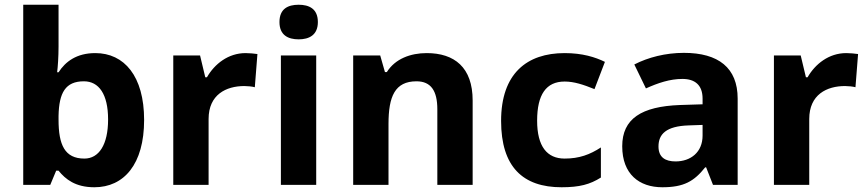

<svg xmlns="http://www.w3.org/2000/svg" viewBox="-20 -780 3661 810"><path d="M227 -583V-760H78V0H192L217 -60H227C256 -24 298 10 378 10C503 10 588 -87 588 -274C588 -459 504 -556 382 -556C303 -556 256 -520 227 -475H221C224 -497 227 -542 227 -583ZM334 -437C397 -437 436 -383 436 -276C436 -169 397 -111 336 -111C253 -111 227 -169 227 -275V-291C229 -389 256 -437 334 -437Z M1016 -556C943 -556 885 -510 853 -454H846L824 -546H711V0H860V-278C860 -381 934 -417 1011 -417C1024 -417 1045 -415 1055 -412L1066 -552C1054 -554 1031 -556 1016 -556Z M1240 -760C1195 -760 1159 -743 1159 -687C1159 -632 1195 -614 1240 -614C1284 -614 1321 -632 1321 -687C1321 -743 1284 -760 1240 -760ZM1314 -546H1165V0H1314Z M1780 -556C1712 -556 1647 -532 1612 -476H1604L1584 -546H1470V0H1619V-257C1619 -373 1646 -437 1737 -437C1798 -437 1825 -397 1825 -319V0H1974V-356C1974 -496 1897 -556 1780 -556Z M2349 10C2425 10 2469 -2 2515 -31V-158C2469 -128 2424 -111 2362 -111C2288 -111 2246 -162 2246 -271C2246 -381 2284 -436 2362 -436C2402 -436 2441 -423 2488 -404L2532 -519C2491 -539 2437 -556 2362 -556C2203 -556 2094 -470 2094 -270C2094 -76 2186 10 2349 10Z M2865 -557C2788 -557 2714 -538 2656 -508L2705 -407C2756 -430 2806 -447 2859 -447C2912 -447 2944 -421 2944 -364V-340L2849 -337C2686 -331 2605 -279 2605 -163C2605 -45 2677 10 2774 10C2865 10 2908 -15 2955 -74H2959L2988 0H3092V-364C3092 -494 3011 -557 2865 -557ZM2886 -251 2944 -253V-208C2944 -138 2894 -99 2830 -99C2787 -99 2758 -116 2758 -162C2758 -214 2790 -248 2886 -251Z M3550 -556C3477 -556 3419 -510 3387 -454H3380L3358 -546H3245V0H3394V-278C3394 -381 3468 -417 3545 -417C3558 -417 3579 -415 3589 -412L3600 -552C3588 -554 3565 -556 3550 -556Z"/></svg>

Font: Noto Sans Javanese
Style: Bold
Weight: 700
Designer: Monotype Design Team
Foundry: Monotype Imaging Inc.
Version: Version 2.005